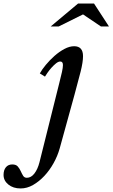

<svg xmlns="http://www.w3.org/2000/svg" viewBox="-211 -800 633 1080"><path d="M122 -331Q132 -370 137.5 -395Q143 -420 143 -434Q143 -454 128 -454Q117 -454 104 -443.5Q91 -433 78.5 -419Q66 -405 56 -390.5Q46 -376 42 -369L13 -387Q25 -409 47 -435.5Q69 -462 95.5 -485.5Q122 -509 151 -524.5Q180 -540 206 -540Q256 -540 256 -484Q256 -451 242.5 -397Q229 -343 208 -267L125 34Q113 77 90.5 117.5Q68 158 38.5 189.5Q9 221 -25 240.5Q-59 260 -95 260Q-137 260 -164 238Q-191 216 -191 184Q-191 157 -178 141Q-165 125 -142 125Q-121 125 -111 136.5Q-101 148 -94.5 162.5Q-88 177 -81 188.5Q-74 200 -60 200Q-36 200 -17.5 176Q1 152 11 113ZM318 -780 402 -651H357L256 -719L119 -651H74L228 -780Z"/></svg>

Font: SVN-Libre Baskerville
Style: Italic
Weight: 400
Italic angle: -14°
Designer: Pablo Impallari, Rodrigo Fuenzalida
Foundry: Pablo Impallari, Rodrigo Fuenzalida
Version: Version 1.000; ttfautohint (v1.8.4)